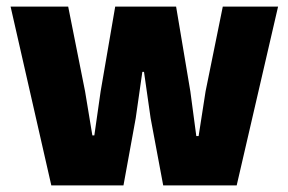

<svg xmlns="http://www.w3.org/2000/svg" viewBox="-20 -560 871 580"><path d="M12 -540H186L237 -284L259 -151H265L284 -284L328 -540H512L555 -284L573 -149H580L601 -284L653 -540H820L695 0H473L435 -203L415 -343H410L390 -203L353 0H135Z"/></svg>

Font: Mona Sans ExtraBold
Style: Regular
Weight: 800
Designer: Deni Anggara
Foundry: GitHub
Version: Version 2.000